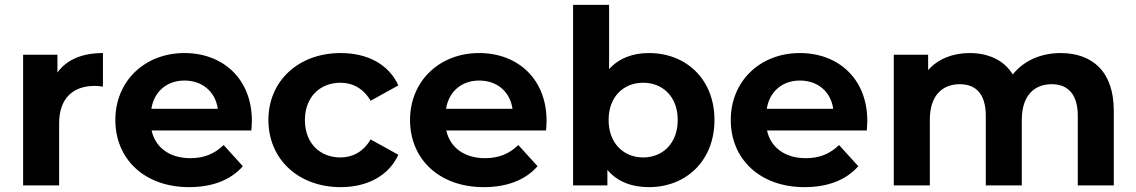

<svg xmlns="http://www.w3.org/2000/svg" viewBox="-20 -762 4668 789"><path d="M223 -255C223 -359 281 -409 369 -409C380 -409 390 -408 403 -406V-544C318 -544 254 -517 216 -464V-537H75V0H223Z M602 -315C613 -385 665 -431 738 -431C812 -431 865 -385 875 -315ZM757 7C854 7 929 -23 978 -79L899 -166C862 -130 819 -112 762 -112C677 -112 618 -156 603 -226H1013C1014 -238 1015 -255 1015 -266C1015 -438 896 -544 738 -544C575 -544 454 -429 454 -269C454 -108 574 7 757 7Z M1380 7C1491 7 1578 -41 1617 -126L1503 -189C1473 -138 1429 -115 1379 -115C1296 -115 1233 -172 1233 -269C1233 -364 1296 -422 1379 -422C1429 -422 1473 -399 1503 -348L1617 -411C1578 -497 1491 -544 1380 -544C1207 -544 1083 -430 1083 -269C1083 -107 1207 7 1380 7Z M1813 -315C1824 -385 1876 -431 1949 -431C2023 -431 2076 -385 2086 -315ZM1968 7C2065 7 2140 -23 2189 -79L2110 -166C2073 -130 2030 -112 1973 -112C1888 -112 1829 -156 1814 -226H2224C2225 -238 2226 -255 2226 -266C2226 -438 2107 -544 1949 -544C1786 -544 1665 -429 1665 -269C1665 -108 1785 7 1968 7Z M2623 -115C2542 -115 2481 -174 2481 -269C2481 -364 2542 -422 2623 -422C2704 -422 2765 -364 2765 -269C2765 -174 2704 -115 2623 -115ZM2476 -64C2516 -16 2575 7 2647 7C2799 7 2916 -101 2916 -269C2916 -437 2799 -544 2647 -544C2580 -544 2524 -523 2483 -478V-742H2335V0H2476Z M3131 -315C3142 -385 3194 -431 3267 -431C3341 -431 3394 -385 3404 -315ZM3286 7C3383 7 3458 -23 3507 -79L3428 -166C3391 -130 3348 -112 3291 -112C3206 -112 3147 -156 3132 -226H3542C3543 -238 3544 -255 3544 -266C3544 -438 3425 -544 3267 -544C3104 -544 2983 -429 2983 -269C2983 -108 3103 7 3286 7Z M4338 -544C4256 -544 4185 -511 4142 -456C4105 -516 4040 -544 3965 -544C3895 -544 3835 -520 3794 -474V-537H3653V0H3801V-270C3801 -369 3852 -416 3924 -416C3992 -416 4031 -374 4031 -286V0H4179V-270C4179 -369 4230 -416 4302 -416C4369 -416 4409 -374 4409 -286V0H4557V-307C4557 -471 4466 -544 4338 -544Z"/></svg>

Font: Montserrat-Alt1
Style: Bold
Weight: 700
Designer: Differentunic
Foundry: Differentunic
Version: Version 7.222